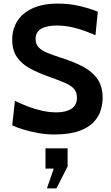

<svg xmlns="http://www.w3.org/2000/svg" viewBox="-20 -734 620 1068"><path d="M280 14Q238 14 192.5 6Q147 -2 108.5 -14Q70 -26 48 -37L63 -173Q98 -156 136 -141.5Q174 -127 214 -118Q254 -109 295 -109Q346 -109 377 -129Q408 -149 408 -190Q408 -222 390.5 -241Q373 -260 337 -275Q301 -290 245 -310Q189 -330 144.5 -354.5Q100 -379 74 -417Q48 -455 48 -514Q48 -572 76.5 -617Q105 -662 161.5 -688Q218 -714 303 -714Q367 -714 425 -700Q483 -686 524 -669L511 -538Q452 -564 400 -578Q348 -592 295 -592Q239 -592 208.5 -573.5Q178 -555 178 -518Q178 -488 195 -470.5Q212 -453 243.5 -440Q275 -427 319 -413Q395 -389 446.5 -360.5Q498 -332 524.5 -291Q551 -250 551 -190Q551 -160 541.5 -125Q532 -90 504 -58Q476 -26 422 -6Q368 14 280 14ZM294 314H241L279 204H233V91H356V192Z"/></svg>

Font: Cabin VF Beta
Style: Regular
Weight: 400
Designer: Pablo Impallari
Foundry: Pablo Impallari. http://www.impallari.com Igino Marini. http://www.ikern.com
Version: Version 2.200